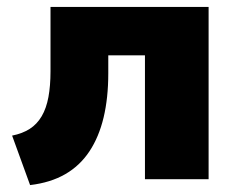

<svg xmlns="http://www.w3.org/2000/svg" viewBox="-20 -518 689 555"><path d="M67 17 15 -126Q45 -132 66 -145.5Q87 -159 100.5 -182Q114 -205 120 -237.5Q126 -270 126 -312V-498H583V0H399V-358H293V-306Q293 -235 279.5 -178.5Q266 -122 238.5 -80.5Q211 -39 168.5 -14.5Q126 10 67 17Z"/></svg>

Font: Nunito Sans 10pt Black
Style: Regular
Weight: 900
Designer: Vernon Adams
Foundry: Vernon Adams
Version: Version 3.101;gftools[0.9.27]